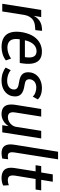

<svg xmlns="http://www.w3.org/2000/svg" viewBox="816 -1560 754 2425"><g transform="rotate(90 1192.5 -348.0)"><path d="M28 0 106 -492H196L178 -383H174Q197 -437 237 -466.5Q277 -496 334 -501L370 -503L361 -418L298 -412Q267 -409 240 -393Q213 -377 194.5 -348Q176 -319 169 -279L125 0Z M574 9Q497 9 450 -22.5Q403 -54 388 -116Q373 -178 390 -267Q407 -346 441.5 -397.5Q476 -449 525 -475Q574 -501 632 -501Q691 -501 728 -475.5Q765 -450 779 -397Q793 -344 782 -262L776 -221H461L471 -286H718L700 -268Q710 -330 704.5 -365.5Q699 -401 679 -417Q659 -433 627 -433Q593 -433 564 -414.5Q535 -396 514.5 -357.5Q494 -319 483 -259L479 -233Q468 -175 476.5 -138Q485 -101 512.5 -83Q540 -65 584 -65Q616 -65 651.5 -76.5Q687 -88 720 -111L744 -46Q705 -16 660 -3.5Q615 9 574 9Z M999 9Q947 9 904 -5.5Q861 -20 834 -44L867 -107Q887 -91 909 -81Q931 -71 955 -66.5Q979 -62 1002 -62Q1044 -62 1073 -80Q1102 -98 1109 -130Q1115 -162 1101.5 -180Q1088 -198 1056 -205L993 -217Q933 -229 909 -265Q885 -301 897 -366Q907 -408 934 -438Q961 -468 1002.5 -484.5Q1044 -501 1093 -501Q1123 -501 1149.5 -495.5Q1176 -490 1198.5 -478Q1221 -466 1236 -449L1201 -385Q1180 -408 1148 -419Q1116 -430 1086 -430Q1046 -430 1018.5 -411.5Q991 -393 983 -358Q978 -329 989.5 -310.5Q1001 -292 1034 -286L1094 -274Q1157 -260 1182 -223.5Q1207 -187 1194 -122Q1185 -83 1158 -53Q1131 -23 1090 -7Q1049 9 999 9Z M1422 9Q1376 9 1346 -9.5Q1316 -28 1306 -66.5Q1296 -105 1304 -161L1357 -492H1453L1402 -170Q1395 -133 1400.5 -111.5Q1406 -90 1422 -80.5Q1438 -71 1461 -71Q1491 -71 1517 -85.5Q1543 -100 1561.5 -125Q1580 -150 1584 -183L1633 -492H1729L1652 0H1562L1576 -94H1582Q1556 -46 1514 -18.5Q1472 9 1422 9Z M1917 9Q1848 9 1822 -31Q1796 -71 1808 -149L1897 -705H1993L1906 -154Q1903 -132 1904 -113Q1905 -94 1916.5 -82Q1928 -70 1952 -70Q1963 -70 1975 -72Q1987 -74 1992 -75L1983 0Q1964 4 1948.5 6.5Q1933 9 1917 9Z M2230 9Q2182 9 2150 -8Q2118 -25 2106 -62Q2094 -99 2103 -157L2145 -421H2067L2078 -492H2159L2183 -638H2276L2252 -492H2385L2374 -421H2241L2199 -163Q2192 -112 2206 -91Q2220 -70 2258 -70Q2273 -70 2290 -74Q2307 -78 2320 -83L2324 -12Q2306 -2 2280 3.5Q2254 9 2230 9Z"/></g></svg>

Font: Nunito Sans 10pt Condensed SemiBold
Style: Italic
Weight: 600
Width: 3
Italic angle: -9°
Designer: Vernon Adams
Foundry: Vernon Adams
Version: Version 3.101;gftools[0.9.27]